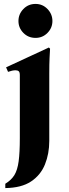

<svg xmlns="http://www.w3.org/2000/svg" viewBox="-20 -723 350 978"><path d="M229 -481 235 -475Q234 -460 232.5 -428.5Q231 -397 231 -349V-5Q231 60 209 114.5Q187 169 138 201.5Q89 234 7 235V213Q38 194 53.5 168.5Q69 143 75 98.5Q81 54 81 -20V-340Q81 -355 75.5 -360Q70 -365 59 -365Q51 -365 41.5 -363Q32 -361 21 -357L11 -380ZM161 -530Q124 -530 99 -555.5Q74 -581 74 -616Q74 -651 99 -677Q124 -703 161 -703Q197 -703 222 -677Q247 -651 247 -616Q247 -581 222 -555.5Q197 -530 161 -530Z"/></svg>

Font: Bona Nova
Style: Bold
Weight: 700
Designer: Mateusz Machalski
Foundry: Capitalics
Version: Version 4.001; ttfautohint (v1.8.3)